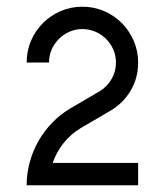

<svg xmlns="http://www.w3.org/2000/svg" viewBox="-20 -720 486 566"><path d="M223.1 -700.2Q256.8 -700.2 286.9 -687.3Q316.9 -674.3 339.1 -651.9Q361.3 -629.4 374.3 -599.6Q387.2 -569.8 387.2 -535.6Q387.2 -489.7 365.2 -452.9Q343.3 -416 306.2 -394L217.8 -342.3Q188.5 -324.7 167.5 -298.3Q146.5 -272 135.3 -239.7H387.2V-173.8H58.6Q58.6 -209.5 67.9 -242.7Q77.1 -275.9 94 -305.2Q110.8 -334.5 134.3 -358.6Q157.7 -382.8 186.5 -399.9L274.9 -451.7Q295.9 -464.8 308.8 -486.8Q321.8 -508.8 321.8 -535.6Q321.8 -556.2 314 -574Q306.2 -591.8 292.7 -605.2Q279.3 -618.7 261.2 -626.5Q243.2 -634.3 223.1 -634.3Q202.6 -634.3 184.8 -626.5Q167 -618.7 153.6 -605.2Q140.1 -591.8 132.3 -574Q124.5 -556.2 124.5 -535.6H58.6Q58.6 -569.8 71.3 -599.6Q84 -629.4 106.4 -651.9Q128.9 -674.3 158.7 -687.3Q188.5 -700.2 223.1 -700.2Z"/></svg>

Font: Aeronef
Style: Regular
Weight: 400
Designer: Peter Wiegel - CAT-Fonts Germany
Foundry: CAT-Fonts, Peter Wiegel
Version: Version 0.002